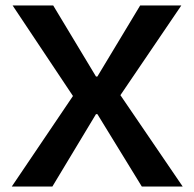

<svg xmlns="http://www.w3.org/2000/svg" viewBox="-20 -680 708 700"><path d="M23 0 246 -330 26 -660H174L330 -401H335L491 -660H641L419 -333L646 0H497L335 -264H330L171 0Z"/></svg>

Font: Bricolage Grotesque SemiBold
Style: Regular
Weight: 600
Designer: Mathieu Triay
Foundry: Atelier Triay
Version: Version 1.000;gftools[0.9.30]